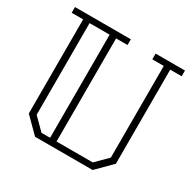

<svg xmlns="http://www.w3.org/2000/svg" viewBox="-172 -981 1172 1161"><g transform="rotate(30 414.0 -400.0)"><path d="M798 -760H718V-103L615 0H213L110 -103V-760H30V-800H420V-760H340V-40H593L673 -120V-760H593V-800H798ZM235 -40H295V-760H155V-120Z"/></g></svg>

Font: Kumar One Outline
Style: Regular
Weight: 400
Designer: Parimal Parmar
Foundry: Indian Type Foundry
Version: Version 1.000;PS 1.000;hotconv 1.0.88;makeotf.lib2.5.647800